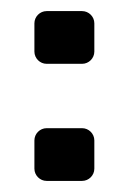

<svg xmlns="http://www.w3.org/2000/svg" viewBox="-20 -412 233 346"><path d="M64 -297H128C140 -297 150 -307 150 -319V-370C150 -382 140 -392 128 -392H64C52 -392 42 -382 42 -370V-319C42 -307 52 -297 64 -297ZM64 -86H128C140 -86 150 -96 150 -108V-159C150 -171 140 -181 128 -181H64C52 -181 42 -171 42 -159V-108C42 -96 52 -86 64 -86Z"/></svg>

Font: DIN Rundschrift
Style: Mittel
Weight: 400
Version: Version 1.027